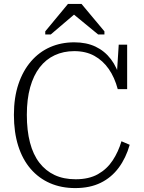

<svg xmlns="http://www.w3.org/2000/svg" viewBox="-20 -943 734 980"><path d="M359 -682Q304 -682 259 -661Q214 -640 182.5 -599Q151 -558 134 -497.5Q117 -437 117 -357Q117 -277 133 -215.5Q149 -154 181 -112.5Q213 -71 259 -49.5Q305 -28 366 -28Q434 -28 480 -54Q526 -80 555 -124Q584 -168 600 -222L642 -204Q623 -137 586 -87Q549 -37 494 -10Q439 17 364 17Q293 17 235.5 -8Q178 -33 136.5 -81Q95 -129 73 -198.5Q51 -268 51 -357Q51 -445 74 -513.5Q97 -582 138.5 -630Q180 -678 236 -702.5Q292 -727 359 -727Q421 -727 467.5 -705Q514 -683 546 -641Q578 -599 594 -538L575 -542L586 -715H629V-488H581Q565 -548 535 -591Q505 -634 461.5 -658Q418 -682 359 -682ZM396 -923H327L211 -783V-767H239L381 -888L335 -887L481 -767H513V-783Z"/></svg>

Font: Roboto Serif SemiCondensed ExtraLight
Style: Regular
Weight: 250
Width: 4
Designer: Greg Gazdowicz
Foundry: Commercial Type
Version: Version 1.007